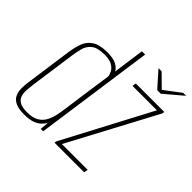

<svg xmlns="http://www.w3.org/2000/svg" viewBox="-161 -789 957 957"><g transform="rotate(45 317.5 -311.0)"><path d="M130 8Q89 8 67 -3Q45 -14 36.5 -33Q28 -52 28 -76Q28 -100 32 -125L67 -375Q72 -407 82.5 -436.5Q93 -466 121 -485.5Q149 -505 204 -505Q245 -505 267.5 -493.5Q290 -482 299 -464L322 -630H345L256 0H239L243 -47Q235 -32 221.5 -19.5Q208 -7 186 0.5Q164 8 130 8ZM133 -10Q172 -10 195 -24Q218 -38 229.5 -60.5Q241 -83 246.5 -109.5Q252 -136 255 -160Q264 -226 273 -291Q282 -356 292 -422Q291 -435 283 -450Q275 -465 256.5 -476Q238 -487 203 -487Q153 -487 130.5 -468.5Q108 -450 101 -422Q94 -394 90 -365L57 -131Q54 -109 52.5 -87.5Q51 -66 56.5 -48.5Q62 -31 79.5 -20.5Q97 -10 133 -10ZM336 0 338 -11 583 -475H411L414 -495H615L613 -483L367 -21H549L545 0ZM513 -547 440 -629H462L528 -564L614 -629H635L538 -547Z"/></g></svg>

Font: Alumni Sans Thin Thin
Style: Italic
Weight: 250
Italic angle: -8°
Version: Version 1.016